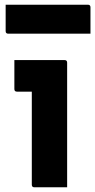

<svg xmlns="http://www.w3.org/2000/svg" viewBox="-20 -795 404 815"><path d="M115 -11V-406H52Q41 -406 41 -417V-540H254Q265 -540 265 -529V0H126Q115 0 115 -11ZM4 -775H353Q364 -775 364 -764V-652H15Q4 -652 4 -663Z"/></svg>

Font: Recursive Sn Lnr St XBd
Style: Regular
Weight: 800
Version: Version 1.079;hotconv 1.0.112;makeotfexe 2.5.65598; ttfautoh